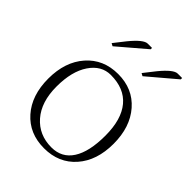

<svg xmlns="http://www.w3.org/2000/svg" viewBox="-196 -773 883 883"><g transform="rotate(45 245.5 -331.0)"><path d="M271 -661.1 137.2 -546.9 124 -554.2 167 -608.9Q216.8 -669.9 243.2 -669.9H271ZM466.8 -661.1 332 -546.9 318.8 -554.2 361.8 -608.9Q411.6 -669.9 438 -669.9H466.8ZM267.1 -19Q334.5 -19 369.6 -73.7Q404.8 -128.4 404.8 -232.9Q404.8 -337.9 358.9 -393.1Q313 -448.2 225.1 -448.2Q164.1 -448.2 125 -390.4Q85.9 -332.5 85.9 -233.9Q85.9 -133.8 136 -76.4Q186 -19 267.1 -19ZM246.1 7.8Q149.9 7.8 91.6 -58.1Q33.2 -124 33.2 -232.9Q33.2 -341.8 91.8 -408.4Q150.4 -475.1 246.1 -475.1Q341.8 -475.1 399.9 -408.4Q458 -341.8 458 -232.9Q458 -124 399.9 -58.1Q341.8 7.8 246.1 7.8Z"/></g></svg>

Font: Resagokr
Style: Light
Weight: 300
Designer: gluk
Foundry: gluk
Version: Version 0.95